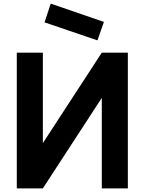

<svg xmlns="http://www.w3.org/2000/svg" viewBox="-20 -1041 799 1061"><path d="M518.6 -817.9 554.2 -919.9 260.3 -1021 226.1 -917.5ZM542.5 -750H686.5V0H542.5V-500L216.8 0H72.8V-750H216.8V-250Z"/></svg>

Font: Manrope3 ExtraBold
Style: Bold
Weight: 800
Width: 4
Designer: Mikhail Sharanda
Foundry: Mikhail Sharanda
Version: Version 3.000;PS 003.000;hotconv 1.0.88;makeotf.lib2.5.64775